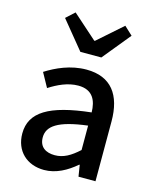

<svg xmlns="http://www.w3.org/2000/svg" viewBox="-126 -928 826 1026"><g transform="rotate(15 287.5 -415.5)"><path d="M217 13C283 13 342 -20 392 -63H395L405 0H499V-331C499 -477 436 -564 299 -564C211 -564 134 -528 77 -492L120 -414C167 -444 221 -470 279 -470C360 -470 383 -414 384 -350C155 -325 55 -264 55 -146C55 -49 122 13 217 13ZM252 -78C203 -78 166 -100 166 -154C166 -216 221 -257 384 -277V-142C339 -101 300 -78 252 -78ZM242 -647H358L484 -801L438 -844L302 -724H298L163 -844L116 -801Z"/></g></svg>

Font: Noto Sans Japanese Medium
Style: Regular
Weight: 500
Designer: Ryoko NISHIZUKA (kana & ideographs); Paul D. Hunt (Latin, Greek & Cyrillic); Wenlong ZHANG (bopomofo); Sandoll Communica
Foundry: Adobe Systems Incorporated
Version: Version 1.000;PS 1;hotconv 1.0.78;makeotf.lib2.5.61930